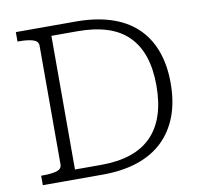

<svg xmlns="http://www.w3.org/2000/svg" viewBox="-79 -794 917 877"><g transform="rotate(-10 379.5 -355.0)"><path d="M50 -666V-710H328Q419 -710 489.5 -687.5Q560 -665 608 -620.5Q656 -576 681 -510Q706 -444 706 -358Q706 -272 681 -205.5Q656 -139 608 -93Q560 -47 489.5 -23.5Q419 0 328 0H50V-44H61Q98 -44 122 -51Q146 -58 146 -80V-630Q146 -651 122 -658.5Q98 -666 61 -666ZM328 -665H207V-45H328Q406 -45 464.5 -64.5Q523 -84 562 -123.5Q601 -163 620.5 -221.5Q640 -280 640 -358Q640 -436 620.5 -493.5Q601 -551 562 -589.5Q523 -628 464.5 -646.5Q406 -665 328 -665Z"/></g></svg>

Font: Roboto Serif 20pt ExtraLight
Style: Regular
Weight: 250
Version: Version 1.008